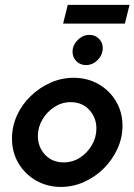

<svg xmlns="http://www.w3.org/2000/svg" viewBox="-20 -744 544 777"><path d="M226.4 12.5Q172.2 12.5 127.1 -12.8Q81.9 -38.2 55.2 -82.6Q28.5 -127.1 28.5 -183.3Q28.5 -231.9 48.3 -276Q68.1 -320.1 103.5 -354.5Q138.9 -388.9 183.7 -409Q228.5 -429.2 277.8 -429.2Q334 -429.2 378.8 -403.5Q423.6 -377.8 449.7 -333.7Q475.7 -289.6 475.7 -234.7Q475.7 -186.1 455.2 -141.7Q434.7 -97.2 400 -62.5Q365.3 -27.8 320.1 -7.6Q275 12.5 226.4 12.5ZM237.5 -86.8Q273.6 -86.8 303.5 -105.9Q333.3 -125 351.7 -156.6Q370.1 -188.2 370.1 -223.6Q370.1 -268.1 341.3 -299.3Q312.5 -330.6 266 -330.6Q230.6 -330.6 200.3 -311.1Q170.1 -291.7 151.7 -260.4Q133.3 -229.2 133.3 -193.8Q133.3 -148.6 162.5 -117.7Q191.7 -86.8 237.5 -86.8ZM327.8 -480.6Q305.6 -480.6 289.6 -495.8Q273.6 -511.1 273.6 -534.7Q273.6 -561.1 294.4 -581.9Q315.3 -602.8 341.7 -602.8Q364.6 -602.8 380.2 -587.5Q395.8 -572.2 395.8 -549.3Q395.8 -522.2 375.3 -501.4Q354.9 -480.6 327.8 -480.6ZM235.4 -648.6 254.2 -724.3H504.2L485.4 -648.6Z"/></svg>

Font: Afacad SemiBold
Style: Italic
Weight: 600
Italic angle: -14°
Designer: Kristian Moeller
Foundry: Dicotype
Version: Version 1.000